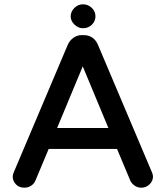

<svg xmlns="http://www.w3.org/2000/svg" viewBox="-20 -858 769 891"><path d="M308 -782Q308 -804 325 -821Q342 -838 365 -838Q389 -838 406 -821.5Q423 -805 423 -782Q423 -760 406.5 -743.5Q390 -727 365 -727Q343 -727 325.5 -744Q308 -761 308 -782ZM45 -61 294 -649Q303 -670 320.5 -682.5Q338 -695 359 -695H369Q392 -695 409 -683Q426 -671 435 -649L684 -61Q690 -48 690 -39Q690 -18 674 -2.5Q658 13 636 13Q619 13 605.5 4Q592 -5 585 -19L523 -167H206L144 -19Q137 -4 123.5 4.5Q110 13 93 13Q69 13 54 -2.5Q39 -18 39 -39Q39 -48 45 -61ZM483 -264 364 -550 245 -264Z"/></svg>

Font: 寒蝉全圆体 Bold
Style: Regular
Weight: 700
Designer: Warren2060
      Designed by Motoya company      

      [Varela Round]
      Joe Prince(Latin component); Avraham Cornf
Foundry: ChillType
Version: Version 3.200